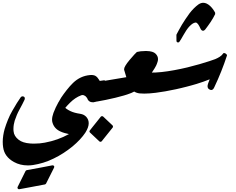

<svg xmlns="http://www.w3.org/2000/svg" viewBox="-25 -1185 1688 1376"><path d="M305.2 130.4Q304.2 132.3 301.5 134.3Q298.8 136.2 297.4 136.7L198.7 155.3L114.3 170.9Q106.4 172.4 102.3 166.7Q98.1 161.1 101.6 154.3L158.2 40.5Q159.2 38.6 161.9 36.6Q164.6 34.7 167 34.2Q217.3 25.4 262.5 16.8Q307.6 8.3 349.6 0Q357.4 -1.5 361.8 4.2Q366.2 9.8 362.3 16.6Z M75.2 -23.9Q6.8 -61.5 -2.4 -128.9V-128.4Q-5.4 -147.5 -5.4 -168.9Q-5.4 -190.9 -1.7 -214.6Q2 -238.3 8.3 -260.7Q18.1 -293 32 -327.1Q45.9 -361.3 63 -390.6Q80.1 -420.9 95.7 -446Q111.3 -471.2 124.5 -489.3Q129.9 -494.6 136.7 -494.6Q137.7 -494.6 139.6 -494.4Q141.6 -494.1 144.5 -492.7L143.1 -493.7Q152.8 -490.2 152.8 -479.5Q152.8 -477.1 152.3 -474.9Q151.9 -472.7 150.9 -470.2Q144 -455.6 135 -438Q126 -420.4 114.7 -399.9Q104 -380.9 95.7 -361.1Q87.4 -341.3 80.6 -320.8V-321.3Q76.2 -306.2 73.7 -291.3Q71.3 -276.4 71.3 -261.2Q71.3 -256.8 71.5 -252.7Q71.8 -248.5 72.3 -244.1Q75.2 -209.5 108.4 -183.6Q123 -171.9 144 -165.3Q165 -158.7 191.4 -156.7Q198.7 -156.2 207 -156Q215.3 -155.8 222.2 -155.8Q240.7 -155.8 259.5 -157.5Q278.3 -159.2 295.9 -162.6Q389.2 -179.7 469.2 -224.1Q453.1 -227.5 438.2 -231.7Q423.3 -235.8 409.2 -242.2Q363.8 -262.2 351.1 -306.2Q348.1 -315.4 348.1 -327.1Q348.1 -338.4 350.6 -349.9Q353 -361.3 357.9 -375.5Q365.7 -396 374.8 -415.5Q383.8 -435.1 395 -454.6Q398.9 -461.4 406.5 -460.7Q414.1 -460 416.5 -452.1Q426.3 -422.4 452.6 -404.3Q479.5 -385.7 510.7 -377.4Q519 -375 529.1 -373Q539.1 -371.1 551.3 -369.1H550.8Q563.5 -367.2 573.7 -362.1Q584 -356.9 592.3 -348.6Q610.8 -328.6 610.8 -301.8Q610.8 -272.5 586.4 -233.9Q570.8 -210.4 547.4 -185.1Q523.9 -159.7 493.2 -134.3Q462.4 -109.4 429.2 -87.9Q396 -66.4 359.4 -48.8Q323.2 -30.8 285.6 -19.3Q248 -7.8 212.4 -2.4Q193.8 0.5 174.8 0.5Q119.1 0.5 75.2 -23.9Z M781.2 -286.6Q784.2 -283.2 784.7 -279.1Q785.2 -274.9 782.7 -271Q762.7 -246.1 743.2 -221.7Q723.6 -197.3 704.1 -172.9Q700.7 -168.9 695.8 -168.7Q690.9 -168.5 687 -171.9L620.1 -234.9Q616.7 -238.3 616.2 -242.4Q615.7 -246.6 618.7 -250Q629.9 -264.2 640.9 -278.1Q651.9 -292 663.1 -305.7Q671.4 -316.4 679.9 -326.7Q688.5 -336.9 696.8 -348.1Q700.2 -352.1 705.3 -352.5Q710.4 -353 714.4 -349.6Z M576.7 -501.5Q574.2 -502.4 573.7 -502.9Q571.8 -503.4 570.3 -503.7Q568.8 -503.9 567.4 -503.9Q560.5 -503.9 555.7 -501.5Q513.7 -485.8 476.1 -448.2Q456.5 -428.7 440.4 -409.4Q424.3 -390.1 410.2 -370.1Q407.7 -367.2 404.3 -365.7Q400.9 -364.3 397 -365.2L376.5 -372.1Q371.6 -374 369.4 -378.4Q367.2 -382.8 368.7 -387.2Q376.5 -410.6 387 -435.3Q397.5 -460 413.1 -484.9Q420.9 -497.1 431.4 -511.2Q441.9 -525.4 453.1 -539.8Q464.4 -554.2 476.1 -567.4Q487.8 -580.6 498.5 -590.8Q550.3 -640.6 619.1 -647H618.7Q643.1 -649.4 658.2 -641.6Q667.5 -636.2 673.6 -628.7Q679.7 -621.1 685.1 -612.8L689.9 -605L719.2 -609.4Q726.1 -610.4 730.2 -605.2Q734.4 -600.1 731.9 -593.8Q748.5 -588.4 749 -585.2Q749.5 -582 726.6 -581.5L671.9 -462.9Q670.9 -460.9 668.2 -458.7Q665.5 -456.5 663.6 -456.1L643.1 -451.7Q609.4 -451.2 599.6 -481.9Q595.2 -488.8 589.6 -493.9Q584 -499 576.7 -501.5Z M904.8 -514.6Q888.2 -507.8 862.5 -500.5Q836.9 -493.2 801.8 -484.4Q767.1 -476.1 733.6 -469.2Q700.2 -462.4 668.5 -457Q661.6 -456.1 657.5 -460.2Q653.3 -464.4 654.3 -470.7L675.8 -589.4Q676.8 -592.3 679.7 -595.5Q682.6 -598.6 685.5 -599.1L865.7 -629.4L880.4 -631.8Q876.5 -644.5 872.8 -657.2Q869.1 -669.9 865.2 -682.6Q864.3 -685.1 864.3 -688.5Q864.3 -698.7 874.3 -715.3Q884.3 -731.9 903.8 -755.4Q924.8 -779.8 937.5 -793.9Q950.2 -808.1 956.1 -812.5Q968.8 -815.9 983.4 -817.6Q998 -819.3 1016.6 -819.3H1025.9Q1071.8 -818.4 1089.8 -800.3Q1107.4 -783.2 1107.4 -761.7Q1107.4 -751 1104 -741.2Q1099.6 -726.6 1093.8 -714.6Q1087.9 -702.6 1082 -693.4V-693.8Q1069.8 -674.8 1057.4 -655.8Q1044.9 -636.7 1032.7 -617.7Q1019.5 -596.2 1001.7 -577.9Q983.9 -559.6 965.3 -546.9Q946.8 -534.2 931.4 -526.1Q916 -518.1 903.8 -514.2Z M1517.1 -1084Q1502.9 -1054.7 1484.4 -1027.1Q1465.8 -999.5 1445.3 -973.1Q1441.4 -969.2 1438.2 -967Q1435.1 -964.8 1429.7 -964.8Q1423.8 -964.8 1419.2 -969.2Q1414.6 -973.6 1411.1 -981.4Q1402.8 -1000.5 1394.3 -1012Q1385.7 -1023.4 1377.4 -1023.4H1375.5Q1365.2 -1022 1354.5 -1014.9Q1343.8 -1007.8 1333.5 -996.6V-997.1Q1321.3 -983.9 1310.8 -968.3Q1300.3 -952.6 1290.5 -935.1Q1280.3 -917 1272.9 -904.5Q1265.6 -892.1 1260.7 -885.7Q1258.3 -882.3 1254.6 -881.3Q1251 -880.4 1247.6 -881.3Q1244.1 -882.3 1241.9 -885.3Q1239.7 -888.2 1239.7 -892.6L1239.3 -934.1L1240.2 -938Q1246.1 -949.7 1256.1 -968Q1266.1 -986.3 1278.3 -1007.3Q1289.6 -1026.4 1304.2 -1047.9Q1318.8 -1069.3 1333.5 -1089.8Q1348.1 -1108.9 1364.5 -1125.2Q1380.9 -1141.6 1397.9 -1153.8Q1415 -1165 1431.6 -1165Q1455.6 -1165 1480.5 -1142.6Q1501 -1123.5 1516.6 -1094.7Z M1601.6 -787.1Q1583 -730 1560.3 -673.1Q1537.6 -616.2 1510.3 -558.6Q1496.6 -528.3 1470.7 -547.4Q1463.9 -552.7 1462.6 -563Q1461.4 -573.2 1466.8 -587.4L1466.3 -586.4Q1469.2 -594.7 1472.2 -602.1Q1475.1 -609.4 1478 -616.7Q1436 -599.6 1383.8 -583.5Q1367.7 -578.6 1349.1 -573.5Q1330.6 -568.4 1311.5 -563.5Q1292.5 -558.6 1273.2 -554Q1253.9 -549.3 1235.8 -545.4Q1196.8 -537.1 1160.2 -530.5Q1123.5 -523.9 1090.8 -520Q1044.4 -514.2 1009.3 -514.2Q989.7 -514.2 976.1 -515.6Q953.1 -518.1 934.1 -530.3Q912.6 -543.9 911.6 -573.2Q921.4 -611.3 930.9 -643.1Q940.4 -674.8 950.2 -699.7Q953.6 -708 961.7 -707.5Q969.7 -707 972.2 -698.7Q981.4 -665.5 1051.8 -664.6Q1090.3 -664.1 1133.3 -668.7Q1176.3 -673.3 1223.6 -682.1Q1272 -690.9 1317.4 -701.9Q1362.8 -712.9 1404.8 -725.1Q1446.8 -737.8 1475.6 -746.8Q1504.4 -755.9 1517.1 -761.2Q1534.2 -768.1 1549.8 -778.1Q1565.4 -788.1 1575.2 -802.7Q1578.1 -805.7 1582.8 -804.9Q1587.4 -804.2 1591.8 -801.5Q1596.2 -798.8 1599.1 -794.9Q1602.1 -791 1601.6 -788.1Z"/></svg>

Font: Aref Ruqaa
Style: Bold
Weight: 700
Designer: Abdullah Aref
Version: Version 1.002